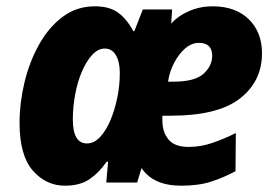

<svg xmlns="http://www.w3.org/2000/svg" viewBox="-20 -579 868 609"><path d="M186 10Q126 10 84 -38Q42 -86 42 -190Q42 -252 57.5 -317Q73 -382 103.5 -437Q134 -492 178.5 -525.5Q223 -559 281 -559Q327 -559 354.5 -539Q382 -519 403 -480H406L433 -549H526L523 -504Q545 -529 580 -544Q615 -559 654 -559Q727 -559 769 -518Q811 -477 811 -410Q811 -321 741 -266.5Q671 -212 522 -212H495V-197Q495 -160 514.5 -136.5Q534 -113 578 -113Q616 -113 653 -125.5Q690 -138 728 -157L727 -36Q690 -16 650 -3Q610 10 555 10Q466 10 429 -46L415 0H317L323 -66H318Q295 -32 264.5 -11Q234 10 186 10ZM513 -320H530Q598 -320 625.5 -345Q653 -370 653 -402Q653 -443 611 -443Q588 -443 568 -426Q548 -409 533 -381Q518 -353 513 -320ZM256 -124Q278 -124 297 -144Q316 -164 330 -197Q344 -230 352 -269Q356 -288 358 -308Q360 -328 360 -348Q360 -383 347.5 -404Q335 -425 312 -425Q291 -425 272.5 -405Q254 -385 240 -352.5Q226 -320 218.5 -280Q211 -240 211 -200Q211 -124 256 -124Z"/></svg>

Font: Noto Sans Disp ExtBd
Style: Italic
Weight: 800
Italic angle: -12°
Designer: Monotype Design Team
Foundry: Monotype Imaging Inc.
Version: Version 2.000;GOOG;noto-source:20170915:90ef993387c0